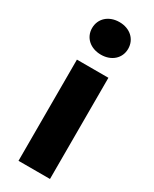

<svg xmlns="http://www.w3.org/2000/svg" viewBox="-214 -883 748 935"><g transform="rotate(30 160.5 -415.5)"><path d="M72 0H249V-569H72ZM161 -648C220 -648 262 -686 262 -739C262 -793 220 -831 161 -831C101 -831 59 -793 59 -739C59 -686 101 -648 161 -648Z"/></g></svg>

Font: Noto Sans CJK Black
Style: Bold
Weight: 900
Designer: Ryoko NISHIZUKA (kana & ideographs); Paul D. Hunt (Latin, Greek & Cyrillic); Wenlong ZHANG (bopomofo); Sandoll Communica
Foundry: Adobe Systems Incorporated
Version: Version 1.000;PS 1;hotconv 1.0.78;makeotf.lib2.5.61930